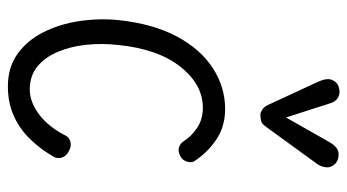

<svg xmlns="http://www.w3.org/2000/svg" viewBox="-217 -654 881 487"><g transform="rotate(90 223.5 -410.5)"><path d="M199 10Q150.5 10 116.2 -14.8Q82 -39.5 61.5 -80.5Q41 -121.5 33.5 -171.2Q26 -221 31 -271Q40.5 -359 72.8 -419Q105 -479 153 -510Q201 -541 256.5 -541Q301 -541 334.2 -518.5Q367.5 -496 389 -462.5Q393 -456 390.2 -445Q387.5 -434 376.5 -427.5Q363.5 -421 354 -424Q344.5 -427 339.5 -434Q327 -454.5 305 -469.5Q283 -484.5 253.5 -484.5Q194 -484.5 149 -427.2Q104 -370 94 -269Q89.5 -229.5 93.5 -190Q97.5 -150.5 111 -117.8Q124.5 -85 148.2 -65.2Q172 -45.5 207 -45.5Q238.5 -45.5 270.2 -69.2Q302 -93 324 -136.5Q329 -146 340.5 -148.8Q352 -151.5 364.5 -144Q376.5 -137.5 379.8 -126.5Q383 -115.5 377.5 -106Q358 -72 332.2 -45.8Q306.5 -19.5 273.5 -4.8Q240.5 10 199 10ZM270 -630.5Q265.5 -630.5 258.2 -635.2Q251 -640 247 -648L187.5 -776.5Q177 -799.5 182.8 -812.5Q188.5 -825.5 200 -829Q215 -834 226.5 -828Q238 -822 242 -807.5L278 -695.5L341 -806.5Q354 -828 369 -828.8Q384 -829.5 393.5 -822Q405 -811.5 404.5 -798.8Q404 -786 395.5 -774L302.5 -646Q294 -633.5 285.8 -632Q277.5 -630.5 270 -630.5Z"/></g></svg>

Font: Edu SA Hand
Style: Regular
Weight: 400
Designer: Tina and Corey Anderson, Eben Sorkin, Mirko Velimirovic
Foundry: Google for Education
Version: Version 2.000